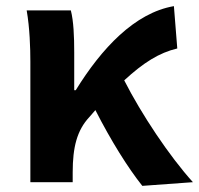

<svg xmlns="http://www.w3.org/2000/svg" viewBox="-20 -594 649 626"><path d="M79 0H217V-32C217 -114 231 -169 271 -212C278 -220 285 -228 291 -235C342 -135 397 -47 444 12L609 0C532 -85 441 -222 385 -332C448 -390 499 -422 558 -436L547 -574C419 -552 311 -436 227 -300H222V-423C222 -475 220 -525 211 -560H67C77 -503 79 -437 79 -393Z"/></svg>

Font: Noto Sans HK
Style: Bold
Weight: 700
Designer: Ryoko NISHIZUKA 西塚涼子 (kana, bopomofo & ideographs); Paul D. Hunt (Latin, Greek & Cyrillic); Sandoll Communications 산돌커뮤니
Foundry: Adobe
Version: Version 2.002;hotconv 1.0.116;makeotfexe 2.5.65601